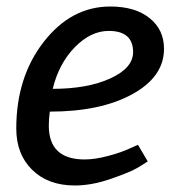

<svg xmlns="http://www.w3.org/2000/svg" viewBox="-20 -560 544 590"><path d="M484 -410Q484 -324 386.5 -270.5Q289 -217 133 -217Q130 -195 130 -174Q130 -70 240 -70Q272 -70 313 -81Q354 -92 379 -104L404 -115L434 -64Q422 -56 401 -43.5Q380 -31 321 -10.5Q262 10 210 10Q128 10 79 -38Q30 -86 30 -165Q30 -323 114.5 -431.5Q199 -540 319 -540Q395 -540 439.5 -504.5Q484 -469 484 -410ZM142 -287Q249 -287 319 -319Q389 -351 389 -400Q389 -465 314 -465Q259 -465 210 -415Q161 -365 142 -287Z"/></svg>

Font: Bitter
Style: Italic
Weight: 400
Italic angle: -9°
Designer: Sol Matas
Foundry: Sol Matas
Version: Version 1.001